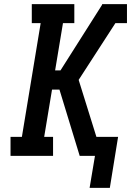

<svg xmlns="http://www.w3.org/2000/svg" viewBox="-20 -755 640 930"><path d="M414 155 440 0H366L268 -321H232L194 -92H237V0H31V-92H86L177 -643H134V-735H340V-643H285L247 -414H273L474 -731L475 -735H595V-643H539L361 -368L447 -92H552L512 155Z"/></svg>

Font: Iosevka Curly Slab SmBdEx
Style: Italic
Weight: 600
Width: 7
Italic angle: -9°
Monospace: yes
Designer: Belleve Invis
Foundry: Belleve Invis
Version: Version 11.1.0; ttfautohint (v1.8.3)